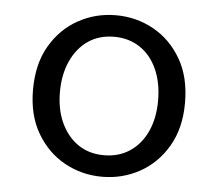

<svg xmlns="http://www.w3.org/2000/svg" viewBox="-43 -545 686 604"><g transform="rotate(5 300.0 -243.0)"><path d="M300 12Q236 12 181.5 -18Q127 -48 93.5 -105Q60 -162 60 -242Q60 -324 93.5 -381Q127 -438 181.5 -468Q236 -498 300 -498Q364 -498 418.5 -468Q473 -438 506.5 -381Q540 -324 540 -242Q540 -162 506.5 -105Q473 -48 418.5 -18Q364 12 300 12ZM300 -56Q347 -56 382 -79.5Q417 -103 436 -145Q455 -187 455 -242Q455 -298 436 -340.5Q417 -383 382 -406.5Q347 -430 300 -430Q253 -430 218.5 -406.5Q184 -383 164.5 -340.5Q145 -298 145 -242Q145 -187 164.5 -145Q184 -103 218.5 -79.5Q253 -56 300 -56Z"/></g></svg>

Font: Source Code Pro
Style: Regular
Weight: 400
Monospace: yes
Designer: Paul D. Hunt, Teo Tuominen
Foundry: Adobe Systems Incorporated
Version: Version 1.018;hotconv 1.0.116;makeotfexe 2.5.65601